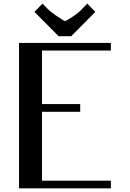

<svg xmlns="http://www.w3.org/2000/svg" viewBox="-20 -1025 707 1045"><path d="M367.7 -828.1H298.8L167.5 -960.4L211.4 -1005.4L241.7 -974.1Q254.4 -961.4 287.4 -938.7Q320.3 -916 333.5 -909.7Q349.6 -917 378.4 -936Q407.2 -955.1 424.8 -974.1L455.1 -1005.4L499 -960.4ZM83.5 -791.5H583.5V-750H208.5V-458.5H416.5V-416.5H208.5V-41.5H583.5V0H83.5Z"/></svg>

Font: Resagnicto
Style: Bold
Weight: 700
Version: Version 0.9991